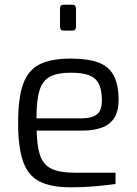

<svg xmlns="http://www.w3.org/2000/svg" viewBox="-20 -790 581 816"><path d="M280 6Q196 6 147.5 -19Q99 -44 78 -104Q57 -164 57 -268Q57 -374 78.5 -433.5Q100 -493 149 -517Q198 -541 281 -541Q352 -541 396.5 -525Q441 -509 462.5 -470.5Q484 -432 484 -364Q484 -317 465.5 -288.5Q447 -260 412.5 -247.5Q378 -235 331 -235H136Q137 -170 150 -130.5Q163 -91 197.5 -73.5Q232 -56 299 -56H471V-8Q425 -2 381 2Q337 6 280 6ZM135 -287H325Q370 -287 391.5 -303.5Q413 -320 413 -363Q413 -409 399.5 -434.5Q386 -460 357.5 -470.5Q329 -481 281 -481Q225 -481 193 -464.5Q161 -448 148 -406Q135 -364 135 -287ZM251 -660Q235 -660 235 -676V-754Q235 -770 251 -770H288Q295 -770 299 -765.5Q303 -761 303 -754V-676Q303 -660 288 -660Z"/></svg>

Font: Exo Thin
Style: Regular
Weight: 400
Version: Version 2.000